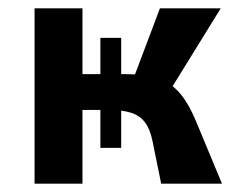

<svg xmlns="http://www.w3.org/2000/svg" viewBox="-20 -441 571 461"><path d="M367 0 346 -103Q340 -132 327.5 -148Q315 -164 294 -170.5Q273 -177 241 -177H132V-263H280Q323 -263 354 -254.5Q385 -246 408 -221.5Q431 -197 451 -149L513 0ZM63 0V-421H178V0ZM221 -86V-350H271V-86ZM284 -209 364 -421H510L379 -209Z"/></svg>

Font: Ysabeau
Style: Bold
Weight: 700
Designer: Christian Thalmann (Catharsis Fonts)
Version: Version 2.000;gftools[0.9.27.dev2+g8671c4b]